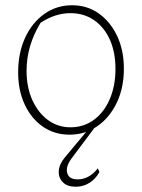

<svg xmlns="http://www.w3.org/2000/svg" viewBox="-20 -505 540 730"><path d="M244 7Q187 7 143 -23.5Q99 -54 74 -107.5Q49 -161 49 -230Q49 -304 75.5 -361.5Q102 -419 148.5 -452Q195 -485 254 -485Q312 -485 356 -453.5Q400 -422 425.5 -368Q451 -314 451 -244Q451 -171 424 -114.5Q397 -58 350.5 -25.5Q304 7 244 7ZM248 -21Q298 -21 336.5 -49Q375 -77 397 -127.5Q419 -178 419 -243Q419 -307 397.5 -354.5Q376 -402 337.5 -428.5Q299 -455 248 -455Q189 -455 134 -418Q81 -331 81 -236Q81 -173 103 -124.5Q125 -76 162.5 -48.5Q200 -21 248 -21ZM268 205Q236 205 219 188Q202 171 203.5 145Q205 119 227 93L318 -16H337L253 96Q229 128 235.5 152.5Q242 177 275 177Q319 177 352 135L358 149Q344 175 320.5 190Q297 205 268 205Z"/></svg>

Font: Piazzolla Thin
Style: Regular
Weight: 100
Designer: Juan Pablo del Peral
Foundry: Huerta Tipografica
Version: Version 1.330